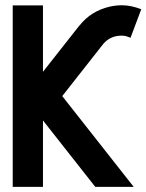

<svg xmlns="http://www.w3.org/2000/svg" viewBox="-20 -724 567 744"><path d="M498 0H349.1L146.5 -257.3V0H29.3V-703.1H146.5V-445.8L287.6 -625H288.1Q332 -680.7 403.3 -697.8Q428.2 -703.6 451.7 -703.6Q488.8 -703.6 527.3 -688L485.8 -577.6L468.3 -584Q459.5 -585.9 450.7 -585.9Q408.7 -585.9 381.3 -555.2L221.2 -351.6Z"/></svg>

Font: Gerhaus
Style: Regular
Weight: 400
Designer: GGBotNet
Foundry: GGBotNet
Version: 1.01